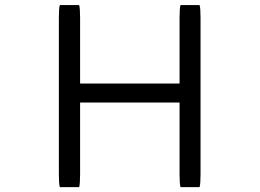

<svg xmlns="http://www.w3.org/2000/svg" viewBox="-20 -735 1040 769"><path d="M219.7 -714.8Q215.8 -703.1 215.8 -664.1V-37.1Q215.8 3.4 219.7 14.6H296.9Q300.8 2.9 300.8 -37.1V-324.2H699.2V-37.1Q699.2 3.4 703.1 14.6H779.3Q783.2 2.9 783.2 -37.1V-664.1Q783.2 -703.6 779.3 -714.8H703.1Q699.2 -703.1 699.2 -664.1V-400.4H300.8V-664.1Q300.8 -703.6 296.9 -714.8Z"/></svg>

Font: YuPearl-Light
Style: Light
Weight: 300
Designer: Max Yao
Foundry: Max-Everyday
Version: Version 1.011; ttfautohint (v1.8.3)